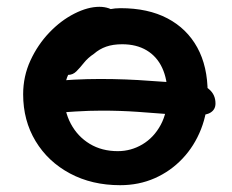

<svg xmlns="http://www.w3.org/2000/svg" viewBox="-20 -531 682 564"><path d="M333 13Q250 13 185.5 -21.5Q121 -56 84.5 -116.5Q48 -177 48 -254Q48 -307 69.5 -353.5Q91 -400 125 -435.5Q159 -471 198.5 -491Q238 -511 272 -511Q287 -511 300 -506.5Q313 -502 320.5 -492Q328 -482 328 -465Q328 -445 321 -431.5Q314 -418 297 -406.5Q280 -395 250 -383Q222 -369 204 -348.5Q186 -328 177 -303.5Q168 -279 168 -253Q168 -205 188 -167.5Q208 -130 243.5 -108.5Q279 -87 326 -87Q365 -87 398.5 -107Q432 -127 452 -164Q472 -201 472 -252Q472 -298 456.5 -331.5Q441 -365 411 -383Q381 -401 339 -401Q312 -401 292 -394Q272 -387 256 -373Q238 -361 226.5 -346.5Q215 -332 204.5 -321.5Q194 -311 180 -311Q171 -311 164.5 -314.5Q158 -318 154.5 -328.5Q151 -339 151 -361Q151 -388 167.5 -414Q184 -440 211 -461Q238 -482 270 -494.5Q302 -507 334 -507Q415 -507 472 -477Q529 -447 559.5 -391.5Q590 -336 590 -258Q590 -201 570.5 -151.5Q551 -102 516 -65Q481 -28 434.5 -7.5Q388 13 333 13ZM558 -192Q521 -192 477.5 -195.5Q434 -199 384 -202.5Q334 -206 279 -206Q242 -206 202 -203.5Q162 -201 121 -198V-289Q159 -295 197.5 -297Q236 -299 274 -299Q350 -299 420.5 -293.5Q491 -288 551 -286Q575 -285 594 -269Q613 -253 613 -227Q613 -210 599.5 -201Q586 -192 558 -192Z"/></svg>

Font: Shantell Sans SemiBold
Style: Regular
Weight: 600
Designer: Stephen Nixon, Anya Danilova, Shantell Martin
Foundry: Arrow Type
Version: Version 1.011;[c5ecc13dd]